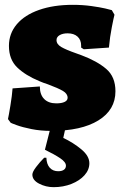

<svg xmlns="http://www.w3.org/2000/svg" viewBox="-20 -533 514 795"><path d="M24 -25 13 -40Q16 -53 23 -95.5Q30 -138 32 -167L145 -175Q145 -141 163 -123Q181 -105 213 -105Q235 -105 247.5 -111Q260 -117 260 -128Q260 -145 240.5 -156.5Q221 -168 178 -184Q159 -190 143 -197Q85 -221 51 -254Q17 -287 17 -343Q17 -394 49.5 -432.5Q82 -471 142 -492Q202 -513 281 -513Q322 -513 358 -508Q394 -503 415.5 -498Q437 -493 443 -491L454 -472Q451 -461 443 -420.5Q435 -380 431 -336L327 -329L316 -336V-344Q316 -368 301 -381.5Q286 -395 260 -395Q240 -395 227 -387.5Q214 -380 214 -367Q214 -350 233.5 -338.5Q253 -327 296 -312L318 -304Q382 -280 420 -247.5Q458 -215 458 -155Q458 -78 387.5 -34.5Q317 9 192 9Q148 9 110.5 1.5Q73 -6 48.5 -15Q24 -24 24 -25ZM114 190Q114 179 129.5 158.5Q145 138 163 120H172Q173 147 186 161.5Q199 176 221 176Q236 176 244.5 170Q253 164 253 153Q253 138 229 122Q205 106 166 87L197 -35H258L242 38Q284 58 317 85.5Q350 113 350 143Q350 170 330 192.5Q310 215 276 228.5Q242 242 202 242Q170 242 142 227.5Q114 213 114 190Z"/></svg>

Font: Alegreya SC Black
Style: Regular
Weight: 900
Designer: Juan Pablo del Peral
Foundry: Huerta Tipografica
Version: Version 2.007; ttfautohint (v1.6)